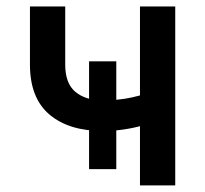

<svg xmlns="http://www.w3.org/2000/svg" viewBox="-20 -562 622 582"><path d="M291.5 -165Q188.5 -165 129.6 -215.1Q70.8 -265.1 70.8 -366.2V-542.5H177.7V-366.2Q177.7 -309.1 208.7 -283.4Q239.7 -257.8 291.5 -257.8Q339.4 -257.8 380.1 -266.8Q420.9 -275.9 463.9 -291V-198.2Q439 -189 411.6 -181.4Q384.3 -173.8 354.2 -169.4Q324.2 -165 291.5 -165ZM404.3 0V-542.5H511.2V0ZM250 -49.3V-376H332.5V-49.3Z"/></svg>

Font: Inter 16pt Medium
Style: Regular
Weight: 500
Version: Version 4.001;git-66647c0bb